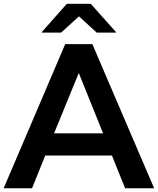

<svg xmlns="http://www.w3.org/2000/svg" viewBox="-44 -1016 852 1036"><path d="M178.9 -840 316.7 -995.6H445.6L584.4 -840H477.8L382.2 -927.8L285.6 -840ZM200 -176.7 128.9 0H-24.4L307.8 -777.8H454.4L787.8 0H631.1L560 -176.7ZM381.1 -622.2 247.8 -296.7H512.2Z"/></svg>

Font: Paperlogy 7 Bold
Style: Regular
Weight: 700
Designer: redesigned by Lee Juim, glyphs from Gmarket Sans & Montserrat
Foundry: PT&
Version: Version 1.001